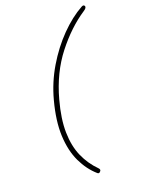

<svg xmlns="http://www.w3.org/2000/svg" viewBox="-157 -806 757 999"><g transform="rotate(-20 221.0 -306.0)"><path d="M122 -320Q146 -410.5 193.5 -490.2Q241 -570 301.5 -631.5Q362 -693 424.5 -727.5Q437.5 -734.5 442 -723.5Q444.5 -713.5 427.5 -702.5Q339 -644.5 262.8 -547Q186.5 -449.5 149.5 -313.5Q122.5 -215 124 -139.5Q125.5 -64 150.5 -7.2Q175.5 49.5 219 93Q229 103 221.5 111Q213.5 121.5 205 114.5Q159 74.5 130 13.5Q101 -47.5 97.2 -130.5Q93.5 -213.5 122 -320Z"/></g></svg>

Font: Fraunces 144pt S100 Thin
Style: Italic
Weight: 100
Italic angle: -16°
Version: Version 1.000; ttfautohint (v1.8.3)